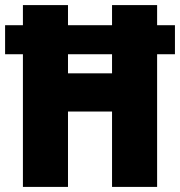

<svg xmlns="http://www.w3.org/2000/svg" viewBox="-23 -734 707 754"><path d="M67 0V-521H-3V-635H67V-714H244V-635H417V-714H594V-635H664V-521H594V0H417V-296H244V0ZM244 -446H417V-521H244Z"/></svg>

Font: Noto Sans Gujarati UI Condensed Black
Style: Regular
Weight: 900
Width: 3
Designer: Jelle Bosma - Monotype Design Team, Universal Thirst
Foundry: Monotype Imaging Inc.
Version: Version 2.106; ttfautohint (v1.8.4.7-5d5b)